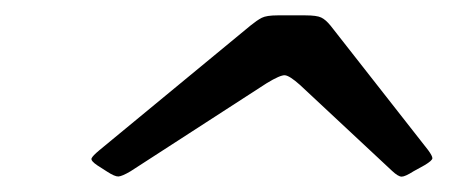

<svg xmlns="http://www.w3.org/2000/svg" viewBox="-20 -790 585 250"><path d="M327 -681.5 150 -567Q139 -560.5 134.2 -560.2Q129.5 -560 119.5 -566.5L107 -574.5Q98 -580.5 99.2 -583.8Q100.5 -587 109.5 -594.5L306.5 -757Q314.5 -763.5 320.8 -766.8Q327 -770 341.5 -770H377.5Q392.5 -770 398.2 -767.2Q404 -764.5 410.5 -756.5L537.5 -594.5Q543 -587 543 -584Q543 -581 533 -575L518.5 -567Q507.5 -560 503 -560Q498.5 -560 490.5 -567.5L370.5 -679.5Q357 -691.5 351 -692Q345 -692.5 327 -681.5Z"/></svg>

Font: Besley* Narrow Semi
Style: Italic
Weight: 600
Width: 4
Italic angle: -13°
Designer: Owen Earl
Foundry: indestructible type*
Version: Version 3.000; ttfautohint (v1.8.3)